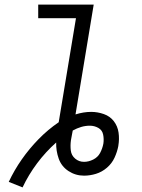

<svg xmlns="http://www.w3.org/2000/svg" viewBox="-20 -755 616 834"><path d="M78 59Q104 4 141 -45.5Q178 -95 224 -136Q223 -100 235 -66Q247 -32 277.5 -12Q308 8 345 8Q371 8 397 0Q423 -8 444.5 -26.5Q466 -45 477.5 -70Q489 -95 494 -121V-122Q499 -151 495 -179Q491 -207 474.5 -228.5Q458 -250 431 -259.5Q404 -269 376 -269Q343 -269 308 -258L387 -735H146V-676H310L235 -224Q188 -192 147.5 -150.5Q107 -109 74.5 -62.5Q42 -16 18 35ZM345 -52Q323 -52 306.5 -66Q290 -80 287.5 -101.5Q285 -123 288 -145Q290 -156 292 -167Q294 -178 296 -188Q314 -198 332.5 -203.5Q351 -209 370 -209Q390 -209 407 -199.5Q424 -190 428 -170.5Q432 -151 429 -131Q425 -110 415 -91Q405 -72 385 -62Q365 -52 345 -52Z"/></svg>

Font: Iosevka Sparkle Light Oblique
Style: Regular
Weight: 300
Italic angle: -9°
Designer: Belleve Invis
Foundry: Belleve Invis
Version: Version 4.5.0; ttfautohint (v1.8.3)